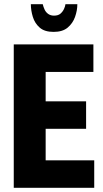

<svg xmlns="http://www.w3.org/2000/svg" viewBox="-20 -901 496 921"><path d="M46 0V-688H428V-556H199V-415H393V-283H199V-132H432V0ZM237 -748Q194 -748 170.5 -768.5Q147 -789 137.5 -820Q128 -851 128 -881H185Q188 -868 194 -855Q200 -842 211.5 -834Q223 -826 239 -826Q259 -826 270 -835.5Q281 -845 287 -858Q293 -871 294 -881H351Q351 -851 340 -820Q329 -789 304.5 -768.5Q280 -748 237 -748Z"/></svg>

Font: Archivo ExtraCondensed ExtraBold
Style: Regular
Weight: 800
Width: 2
Designer: Hector Gatti
Foundry: Omnibus-Type
Version: Version 2.001